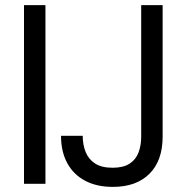

<svg xmlns="http://www.w3.org/2000/svg" viewBox="-20 -720 731 752"><path d="M74 0V-700H158V0ZM422 12Q359 12 313.5 -12Q268 -36 243.5 -81Q219 -126 219 -188H304Q304 -153 315.5 -124.5Q327 -96 352.5 -79.5Q378 -63 421 -63Q463 -63 487.5 -79Q512 -95 522.5 -122.5Q533 -150 533 -185V-700H617V-185Q617 -91 565.5 -39.5Q514 12 422 12Z"/></svg>

Font: DM Sans 24pt
Style: Regular
Weight: 400
Designer: Colophon Foundry, Jonny Pinhorn
Foundry: Colophon Foundry
Version: Version 4.004;gftools[0.9.30]